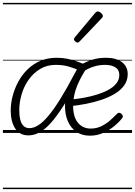

<svg xmlns="http://www.w3.org/2000/svg" viewBox="-20 -918 932 1326"><path d="M54 -154Q54 -204 67.5 -255.5Q81 -307 106.5 -354Q132 -401 170 -438.5Q208 -476 258.5 -497.5Q309 -519 371 -519Q409 -519 443 -512.5Q477 -506 512.5 -493.5Q548 -481 589 -462Q545 -401 515 -331Q485 -261 485 -186Q485 -134 500.5 -99.5Q516 -65 543.5 -47.5Q571 -30 606 -30Q646 -30 680 -46.5Q714 -63 741 -87Q768 -111 787 -131Q795 -140 803.5 -139Q812 -138 819 -132Q826 -125 828 -117Q830 -109 822 -100Q798 -70 764 -43Q730 -16 689 1.5Q648 19 601 19Q546 19 507.5 -7.5Q469 -34 449 -80Q429 -126 429 -184Q429 -238 444.5 -289.5Q460 -341 483 -386Q506 -431 527 -464L533 -429Q497 -446 456 -458Q415 -470 365 -470Q304 -470 257 -441.5Q210 -413 177.5 -367Q145 -321 129 -265.5Q113 -210 113 -156Q113 -121 119.5 -93Q126 -65 142 -49Q158 -33 184 -33Q212 -33 243.5 -52.5Q275 -72 312.5 -116Q350 -160 395.5 -233Q441 -306 496 -411L535 -397Q472 -272 421 -191.5Q370 -111 328 -65.5Q286 -20 249 -1.5Q212 17 176 17Q116 17 85 -30.5Q54 -78 54 -154ZM862 -406Q862 -362 837.5 -328Q813 -294 771.5 -269.5Q730 -245 678.5 -228Q627 -211 572.5 -200.5Q518 -190 467 -185L472 -231Q516 -235 562.5 -243.5Q609 -252 652 -265.5Q695 -279 729.5 -298Q764 -317 784 -342.5Q804 -368 804 -400Q804 -436 776.5 -453Q749 -470 706 -470Q664 -470 625.5 -457.5Q587 -445 549 -420L535 -469Q577 -493 618.5 -506Q660 -519 713 -519Q782 -519 822 -489Q862 -459 862 -406ZM515 -624Q509 -624 500 -631.5Q491 -639 491 -646Q491 -650 492.5 -653.5Q494 -657 498 -662L636 -827Q642 -834 646.5 -836.5Q651 -839 656 -839Q663 -839 670.5 -834Q678 -829 684 -822Q690 -815 690 -808Q690 -803 688 -799.5Q686 -796 682 -792L532 -634Q523 -624 515 -624ZM0 378H892V388H0ZM0 -20H892V0H0ZM0 -505H892V-500H0ZM0 -898H892V-888H0Z"/></svg>

Font: Playwrite DE SAS Guides
Style: Regular
Weight: 400
Designer: Veronika Burian, José Scaglione
Foundry: TypeTogether
Version: Version 1.003